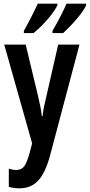

<svg xmlns="http://www.w3.org/2000/svg" viewBox="-20 -786 489 1046"><path d="M3 -543H120L187 -264Q194 -236 199.5 -207.5Q205 -179 208 -153H212Q214 -176 219.5 -203Q225 -230 233 -263L297 -543H413L252 64Q226 158 187 199Q148 240 86 240Q71 240 57 238Q43 236 28 232V133Q38 136 48 138Q58 140 67 140Q97 140 112 120Q127 100 143 41L155 -5ZM449 -757Q440 -736 418 -707.5Q396 -679 370 -651.5Q344 -624 324 -606H266V-618Q290 -659 312 -702Q334 -745 342 -766H449ZM293 -757Q282 -735 261.5 -708Q241 -681 215 -654Q189 -627 163 -606H110V-618Q134 -661 155 -702.5Q176 -744 186 -766H293Z"/></svg>

Font: Noto Sans ExtraCondensed SemiBold
Style: Regular
Weight: 600
Width: 2
Designer: Monotype Design Team
Foundry: Monotype Imaging Inc.
Version: Version 2.013; ttfautohint (v1.8.4.7-5d5b)